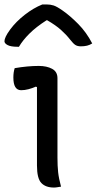

<svg xmlns="http://www.w3.org/2000/svg" viewBox="-21 -838 434 862"><path d="M145 -95V-447L140 -449Q124 -442 107 -437.5Q90 -433 74 -433Q39 -433 39 -490Q39 -514 45 -532Q74 -537 101 -539.5Q128 -542 153 -542Q189 -542 213 -529Q237 -516 237 -487V-130Q237 -93 240 -65Q243 -37 253 0Q245 1 237 2.5Q229 4 221 4Q184 4 164.5 -16.5Q145 -37 145 -95ZM169 -818H189Q205 -818 219.5 -813.5Q234 -809 261 -790Q294 -767 330.5 -730Q367 -693 393 -643Q382 -636 370 -633Q358 -630 342 -630Q327 -630 317.5 -636Q308 -642 294 -660Q276 -683 252.5 -704Q229 -725 191 -747H188Q141 -717 111 -687Q81 -657 64 -628H58Q28 -628 13.5 -635.5Q-1 -643 -1 -653Q-1 -661 5 -674Q11 -687 25 -706Q51 -741 90 -771.5Q129 -802 169 -818Z"/></svg>

Font: Recursive Sn Csl St
Style: Regular
Weight: 400
Version: Version 1.079;hotconv 1.0.112;makeotfexe 2.5.65598; ttfautoh